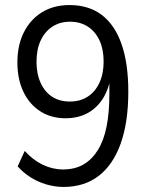

<svg xmlns="http://www.w3.org/2000/svg" viewBox="-20 -734 589 763"><path d="M232.3 8.9Q198.4 8.9 164.3 -1.1Q130.2 -11.1 101.2 -29.6Q72.3 -48 50.2 -72.8L78.3 -134.1Q110.8 -98.1 149.9 -79.3Q188.9 -60.6 230.6 -60.6Q277.3 -60.6 311.5 -80.3Q345.7 -100.1 369.2 -138.1Q392.6 -176.1 403.6 -231.4Q414.6 -286.7 414.6 -358.3V-450.2H422Q417.8 -393.4 394 -351Q370.2 -308.6 331.2 -286.3Q292.3 -264 240.3 -264Q183.7 -264 140.4 -291.5Q97.1 -319 73.1 -369.2Q49.1 -419.4 49.1 -485.8Q49.1 -554.7 75 -606Q101 -657.3 147.3 -685.6Q193.7 -713.9 256.3 -713.9Q332.8 -713.9 384.7 -674.5Q436.5 -635 463.2 -558.2Q489.9 -481.4 489.9 -369.9Q489.9 -248.1 459.6 -163.5Q429.3 -78.8 372.1 -34.9Q314.8 8.9 232.3 8.9ZM257.7 -330.5Q298.4 -330.5 328.4 -349.8Q358.4 -369.2 375.1 -405.1Q391.8 -441.1 391.8 -489.5Q391.8 -537.9 375.5 -573.2Q359.1 -608.6 329.2 -628.1Q299.2 -647.7 258.5 -647.7Q218 -647.7 188.1 -628.1Q158.3 -608.6 141.7 -573.2Q125.1 -537.9 125.1 -488.5Q125.1 -440.3 141.7 -404.2Q158.3 -368.2 187.6 -349.3Q217 -330.5 257.7 -330.5Z"/></svg>

Font: Nunito Sans 12pt ExtraLight SemiCondensed
Style: Regular
Weight: 200
Width: 4
Version: Version 3.101;gftools[0.9.27]